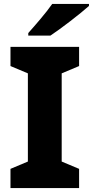

<svg xmlns="http://www.w3.org/2000/svg" viewBox="-20 -951 470 971"><path d="M430 -921V-931H244C213 -886 156 -821 123 -784V-771H235C287 -805 388 -883 430 -921ZM380 0V-97L292 -134V-580L380 -617V-714H33V-617L121 -580V-134L33 -97V0Z"/></svg>

Font: Noto Sans Arabic ExtBd
Style: Regular
Weight: 800
Designer: Monotype Design Team, Nadine Chahine, Nizar Qandah and Khaled Hosny
Foundry: Monotype Imaging Inc.
Version: Version 2.012